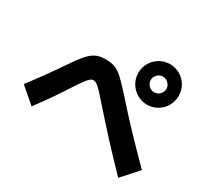

<svg xmlns="http://www.w3.org/2000/svg" viewBox="-157 -984 1253 1192"><g transform="rotate(30 469.0 -388.0)"><path d="M598.6 -629.9Q598.6 -669.4 618.2 -702.4Q637.7 -735.4 670.9 -754.9Q704.1 -774.4 743.2 -774.4Q782.7 -774.4 815.9 -755.1Q849.1 -735.8 868.4 -702.6Q887.7 -669.4 887.7 -629.9Q887.7 -590.3 868.4 -556.9Q849.1 -523.4 815.9 -503.9Q782.7 -484.4 743.2 -484.4Q704.1 -484.4 670.9 -503.9Q637.7 -523.4 618.2 -556.9Q598.6 -590.3 598.6 -629.9ZM799.8 -629.9Q799.8 -644 792 -657Q784.2 -669.9 771 -677.7Q757.8 -685.5 743.2 -685.5Q728.5 -685.5 715.6 -677.7Q702.6 -669.9 695.1 -657.2Q687.5 -644.5 687.5 -629.9Q687.5 -606.4 703.9 -589.8Q720.2 -573.2 743.2 -573.2Q758.3 -573.2 771.2 -580.8Q784.2 -588.4 792 -601.6Q799.8 -614.7 799.8 -629.9ZM488.3 -357.4Q454.6 -396 435.8 -415.3Q417 -434.6 404.5 -442.4Q392.1 -450.2 380.9 -450.2Q370.1 -450.2 359.4 -441.7Q348.6 -433.1 332 -410.9Q315.4 -388.7 286.1 -343.8Q226.1 -248.5 128.9 -117.2L17.6 -212.9Q108.9 -332 186.5 -447.3Q229.5 -511.7 258.3 -543.7Q287.1 -575.7 314.7 -588.1Q342.3 -600.6 380.9 -600.6Q420.4 -600.6 447.3 -591.1Q474.1 -581.5 504.2 -554.9Q534.2 -528.3 585.9 -470.7Q667 -378.4 747.3 -293.9Q827.6 -209.5 919.9 -117.2L816.4 -2Q719.2 -102.1 645.8 -182.1Q572.3 -262.2 488.3 -357.4Z"/></g></svg>

Font: Pretendard ExtraBold
Style: Regular
Weight: 800
Designer: Base glyphs from Inter by Rasmus Andersson; Hangeul glyphs from Noto Sans CJK(Source Han Sans) by Jang Soo-young and Kan
Foundry: Kil Hyung-jin
Version: Version 1.309